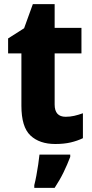

<svg xmlns="http://www.w3.org/2000/svg" viewBox="-20 -683 445 924"><path d="M296 -121Q317 -121 337 -125.5Q357 -130 379 -138V-18Q352 -5 320 2.5Q288 10 246 10Q170 10 126.5 -31Q83 -72 83 -174V-426H19V-498L96 -547L138 -663H243V-549H372V-426H243V-180Q243 -121 296 -121ZM318 72Q304 109 286 146Q268 183 243 221H145V208Q150 189 155 162Q160 135 164 108Q168 81 170 61H318Z"/></svg>

Font: Noto Sans SemiCondensed ExtraBold
Style: Regular
Weight: 800
Width: 4
Designer: Monotype Design Team
Foundry: Monotype Imaging Inc.
Version: Version 2.013; ttfautohint (v1.8.4.7-5d5b)